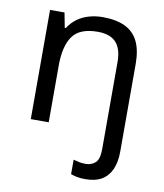

<svg xmlns="http://www.w3.org/2000/svg" viewBox="-87 -617 791 928"><g transform="rotate(10 309.0 -153.0)"><path d="M394 240Q370 240 353 236.5Q336 233 323 228V157Q337 161 351 164Q365 167 383 167Q412 167 431 149.5Q450 132 450 83V-344Q450 -409 421 -440.5Q392 -472 331 -472Q242 -472 207.5 -422.5Q173 -373 173 -279V0H85V-536H156L170 -463H175Q193 -491 218.5 -509.5Q244 -528 276 -537Q308 -546 342 -546Q408 -546 451.5 -525.5Q495 -505 516.5 -462Q538 -419 538 -350V80Q538 130 522.5 166Q507 202 475.5 221Q444 240 394 240Z"/></g></svg>

Font: Noto Sans Thaana
Style: Regular
Weight: 400
Designer: Monotype Design Team
Foundry: Monotype Imaging Inc.
Version: Version 2.001